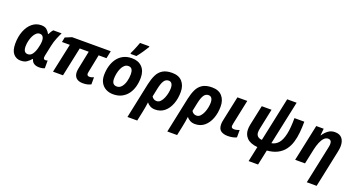

<svg xmlns="http://www.w3.org/2000/svg" viewBox="-56 -1624 4987 2692"><g transform="rotate(20 2437.5 -278.0)"><path d="M193 10Q129 10 86.5 -38Q44 -86 44 -188Q44 -293 76.5 -376.5Q109 -460 167 -508Q225 -556 301 -556Q354 -556 382.5 -532Q411 -508 430 -472H434Q442 -489 455.5 -511Q469 -533 482 -546H606Q589 -514 564.5 -455Q540 -396 526 -329L493 -173Q490 -158 490 -147Q490 -115 520 -115Q528 -115 537 -117Q546 -119 552 -121V-5Q541 0 520 5Q499 10 471 10Q425 10 394 -9Q363 -28 352 -71H348Q321 -39 286.5 -14.5Q252 10 193 10ZM258 -109Q299 -109 325 -144.5Q351 -180 366 -235Q374 -261 379.5 -293Q385 -325 385 -351Q385 -390 369.5 -413.5Q354 -437 322 -437Q293 -437 269.5 -416Q246 -395 229 -360Q212 -325 202.5 -284Q193 -243 193 -202Q193 -109 258 -109Z M1122 10Q1058 10 1024 -21.5Q990 -53 990 -112Q990 -125 992 -139Q994 -153 997 -169L1051 -434H917L825 0H676L769 -434H652L666 -506L762 -546H1339L1316 -434H1199L1146 -170Q1145 -163 1143.5 -155Q1142 -147 1142 -142Q1142 -107 1179 -107Q1196 -107 1211.5 -111.5Q1227 -116 1243 -123V-17Q1223 -6 1194 2Q1165 10 1122 10Z M1574 10Q1513 10 1465.5 -15.5Q1418 -41 1391.5 -88Q1365 -135 1365 -200Q1365 -272 1383 -336.5Q1401 -401 1437 -450.5Q1473 -500 1527.5 -528Q1582 -556 1655 -556Q1750 -556 1806 -499Q1862 -442 1862 -340Q1862 -271 1845 -208Q1828 -145 1792.5 -96Q1757 -47 1702.5 -18.5Q1648 10 1574 10ZM1586 -110Q1627 -110 1655.5 -143Q1684 -176 1699 -228.5Q1714 -281 1714 -340Q1714 -381 1698.5 -408.5Q1683 -436 1644 -436Q1611 -436 1586 -413.5Q1561 -391 1545 -355Q1529 -319 1521 -278Q1513 -237 1513 -200Q1513 -110 1586 -110ZM1612 -606V-621Q1624 -645 1637.5 -676Q1651 -707 1663.5 -739Q1676 -771 1685 -796H1824V-784Q1800 -745 1769 -699Q1738 -653 1700 -606Z M1874 240 1985 -288Q2003 -371 2032 -431Q2061 -491 2114 -523.5Q2167 -556 2254 -556Q2354 -556 2405.5 -497.5Q2457 -439 2457 -344Q2457 -246 2426.5 -165.5Q2396 -85 2339 -37.5Q2282 10 2201 10Q2159 10 2127 -7Q2095 -24 2075 -51Q2071 -13 2064 24.5Q2057 62 2049 103L2020 240ZM2180 -109Q2213 -109 2237 -134.5Q2261 -160 2277 -198Q2293 -236 2300.5 -276Q2308 -316 2308 -346Q2308 -389 2292 -413Q2276 -437 2245 -437Q2202 -437 2176.5 -399Q2151 -361 2134 -281L2107 -152Q2132 -109 2180 -109Z M2469 240 2580 -288Q2598 -371 2627 -431Q2656 -491 2709 -523.5Q2762 -556 2849 -556Q2949 -556 3000.5 -497.5Q3052 -439 3052 -344Q3052 -246 3021.5 -165.5Q2991 -85 2934 -37.5Q2877 10 2796 10Q2754 10 2722 -7Q2690 -24 2670 -51Q2666 -13 2659 24.5Q2652 62 2644 103L2615 240ZM2775 -109Q2808 -109 2832 -134.5Q2856 -160 2872 -198Q2888 -236 2895.5 -276Q2903 -316 2903 -346Q2903 -389 2887 -413Q2871 -437 2840 -437Q2797 -437 2771.5 -399Q2746 -361 2729 -281L2702 -152Q2727 -109 2775 -109Z M3285 10Q3221 10 3182 -17.5Q3143 -45 3143 -116Q3143 -128 3145 -145Q3147 -162 3154 -193L3229 -546H3376L3300 -184Q3294 -156 3294 -144Q3294 -109 3336 -109Q3356 -109 3374.5 -113.5Q3393 -118 3415 -126V-16Q3392 -5 3359 2.5Q3326 10 3285 10Z M3682 240 3730 14Q3621 3 3571 -48Q3521 -99 3521 -176Q3521 -193 3523 -211.5Q3525 -230 3529 -249L3592 -546H3738L3675 -245Q3668 -213 3668 -186Q3668 -149 3690.5 -127Q3713 -105 3755 -103L3894 -759H4035L3896 -105Q3957 -115 3997.5 -162Q4038 -209 4059 -302.5Q4080 -396 4080 -546H4227Q4227 -462 4219.5 -383Q4212 -304 4191 -235.5Q4170 -167 4130.5 -114Q4091 -61 4027.5 -27.5Q3964 6 3871 14L3823 240Z M4550 240 4668 -319Q4676 -354 4676 -377Q4676 -437 4623 -437Q4590 -437 4563 -408.5Q4536 -380 4516.5 -332Q4497 -284 4484 -226L4436 0H4289L4405 -546H4516L4506 -445H4510Q4542 -494 4584 -525Q4626 -556 4683 -556Q4754 -556 4789 -513.5Q4824 -471 4824 -399Q4824 -363 4813 -311L4697 240Z"/></g></svg>

Font: Noto IKEA Latin
Style: Bold Italic
Weight: 700
Italic angle: -12°
Designer: Monotype Design Team
Foundry: Monotype Imaging Inc.
Version: Version 1.0